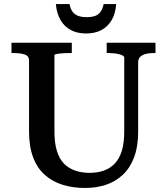

<svg xmlns="http://www.w3.org/2000/svg" viewBox="-20 -922 828 952"><path d="M250 -269Q250 -212 262.5 -172.5Q275 -133 298 -110Q321 -87 353 -76Q385 -65 424 -65Q463 -65 494.5 -76Q526 -87 549 -111Q572 -135 584 -174.5Q596 -214 596 -270V-637Q596 -642 589.5 -646Q583 -650 571.5 -653Q560 -656 546 -657.5Q532 -659 519 -659H509V-710H751V-659H740Q719 -659 702 -654.5Q685 -650 675 -640Q665 -630 665 -613V-270Q665 -196 645 -142.5Q625 -89 588.5 -55Q552 -21 504.5 -5.5Q457 10 401 10Q340 10 289.5 -6Q239 -22 201.5 -55.5Q164 -89 144 -142.5Q124 -196 124 -270V-623Q124 -645 102 -652Q80 -659 48 -659H37V-710H336V-659H327Q315 -659 301 -658.5Q287 -658 275.5 -656.5Q264 -655 257 -653.5Q250 -652 250 -649ZM407 -756Q450 -756 482 -772.5Q514 -789 533.5 -822Q553 -855 556 -902H494Q489 -878 478.5 -863.5Q468 -849 451.5 -843Q435 -837 410 -837Q386 -837 368.5 -843Q351 -849 340 -863.5Q329 -878 325 -902H257Q261 -855 280.5 -822Q300 -789 332 -772.5Q364 -756 407 -756Z"/></svg>

Font: Roboto Serif 36pt Medium
Style: Regular
Weight: 500
Designer: Greg Gazdowicz
Foundry: Commercial Type
Version: Version 1.008